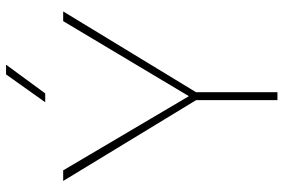

<svg xmlns="http://www.w3.org/2000/svg" viewBox="-172 -768 940 637"><g transform="rotate(-90 298.5 -450.0)"><path d="M297.4 -293.9 546.4 -710.9H578.6L310.5 -270V0H284.2V-270L16.1 -710.9H51.3ZM369.6 -900.4H401.9L306.6 -770.5H277.3Z"/></g></svg>

Font: Roboto Thin
Style: Regular
Weight: 250
Designer: Google
Version: Version 2.134; 2016